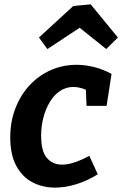

<svg xmlns="http://www.w3.org/2000/svg" viewBox="-20 -841 556 873"><path d="M230.8 12.1Q173.6 12.1 127.2 -12.3Q80.9 -36.7 53.7 -87.5Q26.6 -138.3 26.6 -216.1Q26.6 -288.2 50.2 -348.9Q73.8 -409.6 114.9 -453.7Q156 -497.8 210.8 -522.1Q265.6 -546.4 328.1 -546.4Q366.3 -546.4 406.7 -536.4Q447.2 -526.4 487.3 -505.1L464.6 -359.5H373.6L370.1 -440.9L383.6 -426.5Q347.1 -445.6 313.9 -445.6Q279.6 -445.6 252.3 -427Q225 -408.5 206.2 -376.8Q187.3 -345.1 177.1 -305.6Q167 -266.1 167 -223.9Q167 -153.5 193.1 -123Q219.2 -92.4 262.1 -92.4Q288.9 -92.4 320.4 -103.2Q351.9 -114 386.1 -132.6L424.5 -48.4Q375.6 -18.3 326 -3.1Q276.3 12.1 230.8 12.1ZM195.5 -617.9 157.1 -670.5 313.2 -813.8 392.3 -821.3 516 -670.5 463.1 -617.9 298.2 -749.9 393.1 -748.5Z"/></svg>

Font: Bitter Thin
Style: Italic
Weight: 100
Italic angle: -9°
Designer: Sol Matas, and Bitter project Authors
Foundry: Sol Matas
Version: Version 2.002